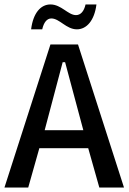

<svg xmlns="http://www.w3.org/2000/svg" viewBox="-22 -849 580 864"><path d="M320 -781C284 -781 254 -829 205 -829C161 -829 127 -790 118 -717H168C175 -748 189 -766 209 -766C246 -766 276 -717 324 -717C368 -717 403 -757 412 -829H363C356 -798 341 -781 320 -781ZM179 -263 260 -569H271L353 -263ZM536 -5 329 -649H205L-2 -5H105L155 -182H375L425 -5Z"/></svg>

Font: Falling Sky
Style: Light
Weight: 400
Designer: Paul D. Hunt
Foundry: Adobe Systems Incorporated
Version: Version 1.02